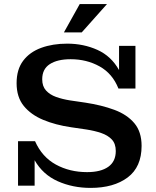

<svg xmlns="http://www.w3.org/2000/svg" viewBox="-20 -906 763 937"><path d="M292 -748 369 -886H502L379 -748ZM68 0V-217H151Q185 -140 252.5 -103Q320 -66 405 -66Q472 -66 508.5 -92Q545 -118 545 -169Q545 -205 525.5 -225.5Q506 -246 473.5 -257Q441 -268 402 -274L327 -285Q251 -296 191 -321Q131 -346 96 -389Q61 -432 61 -500Q61 -567 93 -609.5Q125 -652 181 -672.5Q237 -693 308 -693Q388 -693 455.5 -662.5Q523 -632 561 -564V-682H641V-474H558Q529 -547 466 -582Q403 -617 325 -617Q260 -617 223 -593Q186 -569 186 -519Q186 -485 204.5 -464.5Q223 -444 253.5 -433Q284 -422 322 -416L397 -405Q476 -393 538 -370Q600 -347 635.5 -305Q671 -263 671 -194Q671 -91 603 -40Q535 11 422 11Q335 11 262 -21.5Q189 -54 149 -124V0Z"/></svg>

Font: Montagu Slab 16pt Medium
Style: Regular
Weight: 500
Designer: Florian Karsten
Foundry: Florian Karsten
Version: Version 1.000; ttfautohint (v1.8.3)